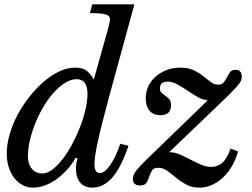

<svg xmlns="http://www.w3.org/2000/svg" viewBox="-20 -850 1157 880"><path d="M468 -692Q484 -744 484 -763Q484 -778 464 -784Q444 -790 392 -790L403 -830H596L485 -425Q464 -347 450 -292Q436 -237 428 -199.5Q420 -162 416.5 -138Q413 -114 413 -98Q413 -75 420 -66Q427 -57 438 -57Q460 -57 485.5 -94Q511 -131 531 -191L569 -182Q535 -82 494.5 -36Q454 10 403 10Q367 10 347.5 -13Q328 -36 328 -79Q328 -90 330 -102Q332 -114 335 -125L327 -127Q308 -94 284 -68.5Q260 -43 234.5 -25.5Q209 -8 182.5 1Q156 10 132 10Q106 10 84 -1.5Q62 -13 46 -33.5Q30 -54 20.5 -82.5Q11 -111 11 -146Q11 -189 24.5 -235.5Q38 -282 61.5 -325.5Q85 -369 116 -408Q147 -447 181.5 -476.5Q216 -506 252.5 -523Q289 -540 324 -540Q358 -540 375.5 -527Q393 -514 410 -486ZM331 -487Q305 -487 278.5 -470.5Q252 -454 227 -426.5Q202 -399 180.5 -363Q159 -327 143 -288Q127 -249 117.5 -209Q108 -169 108 -134Q108 -98 126 -76.5Q144 -55 174 -55Q197 -55 221 -73.5Q245 -92 268 -122Q291 -152 311.5 -190.5Q332 -229 347.5 -269.5Q363 -310 372 -349.5Q381 -389 381 -421Q381 -452 369 -469.5Q357 -487 331 -487ZM758 -155 760 -152Q782 -152 805.5 -141.5Q829 -131 853 -118.5Q877 -106 901 -95.5Q925 -85 948 -85Q977 -85 998 -103Q1019 -121 1037 -169L1071 -156Q1061 -119 1043 -88.5Q1025 -58 1001.5 -36Q978 -14 950.5 -2Q923 10 894 10Q859 10 833.5 -4Q808 -18 787 -35.5Q766 -53 746.5 -67Q727 -81 705 -81Q684 -81 676.5 -68.5Q669 -56 664 -40.5Q659 -25 651.5 -12.5Q644 0 622 0Q589 0 589 -30Q589 -49 605 -69Q621 -89 655 -122L931 -389L929 -392Q909 -392 886.5 -405Q864 -418 840.5 -434Q817 -450 793.5 -463Q770 -476 749 -476Q713 -476 713 -445Q713 -431 721 -424Q729 -417 738.5 -410.5Q748 -404 756 -395Q764 -386 764 -368Q764 -322 715 -322Q683 -322 665.5 -342.5Q648 -363 648 -399Q648 -429 660 -454.5Q672 -480 693.5 -499Q715 -518 744 -529Q773 -540 806 -540Q843 -540 868 -528Q893 -516 911.5 -501Q930 -486 946 -474Q962 -462 980 -462Q997 -462 1005.5 -472.5Q1014 -483 1020.5 -496Q1027 -509 1034.5 -519.5Q1042 -530 1059 -530Q1088 -530 1088 -499Q1088 -491 1086 -484Q1084 -477 1077 -467.5Q1070 -458 1057 -444Q1044 -430 1022 -408Z"/></svg>

Font: SVN-Libre Baskerville
Style: Italic
Weight: 400
Italic angle: -14°
Designer: Pablo Impallari, Rodrigo Fuenzalida
Foundry: Pablo Impallari, Rodrigo Fuenzalida
Version: Version 1.000; ttfautohint (v1.8.4)